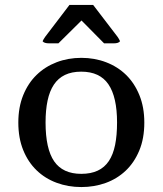

<svg xmlns="http://www.w3.org/2000/svg" viewBox="-20 -756 667 788"><path d="M472.7 -586.9Q466.8 -578.1 446.8 -578.1H407.2L314.5 -671.9L219.7 -578.1H182.1Q160.6 -578.1 154.8 -586.9Q157.2 -591.8 159.4 -595.7Q161.6 -599.6 165.5 -605L265.1 -735.8H362.3L462.4 -605Q465.8 -599.6 468.3 -595.7Q470.7 -591.8 472.7 -586.9ZM572.3 -252.9Q572.3 -187.5 551.5 -137.9Q530.8 -88.4 495.6 -55.2Q460.4 -22 413.6 -5.1Q366.7 11.7 314 11.7Q259.3 11.7 212.2 -5.9Q165 -23.4 130.1 -57.1Q95.2 -90.8 75.2 -140.1Q55.2 -189.5 55.2 -252.9Q55.2 -315.9 75.2 -365.2Q95.2 -414.6 130.1 -448.5Q165 -482.4 212.2 -500.5Q259.3 -518.6 314 -518.6Q368.2 -518.6 415.5 -500.5Q462.9 -482.4 497.6 -448.5Q532.2 -414.6 552.2 -365.2Q572.3 -315.9 572.3 -252.9ZM167 -253.4Q167 -145 202.4 -93.8Q237.8 -42.5 313.5 -42.5Q353 -42.5 381.1 -55.7Q409.2 -68.8 426.8 -95.2Q444.3 -121.6 452.4 -161.1Q460.4 -200.7 460.4 -253.4Q460.4 -357.9 425 -409.9Q389.6 -461.9 313.5 -461.9Q274.4 -461.9 246.6 -448.5Q218.8 -435.1 201.2 -408.7Q183.6 -382.3 175.3 -343.3Q167 -304.2 167 -253.4Z"/></svg>

Font: Tienne
Style: Regular
Weight: 400
Designer: vernon adams
Foundry: vernon adams
Version: Version 1.001